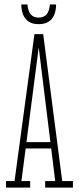

<svg xmlns="http://www.w3.org/2000/svg" viewBox="-20 -858 359 878"><path d="M7.5 0V-30H46.5L137.5 -702H177.5L264.5 -30H313.5V0H186.5V-30H232.5L157.5 -637.5H156.5L78 -30H118V0ZM86.5 -179V-208H223.5V-179ZM156.5 -747.5Q128.5 -747.5 111 -759.2Q93.5 -771 85.5 -791.5Q77.5 -812 77.5 -837.5H105.5Q107.5 -808.5 120 -793Q132.5 -777.5 156.5 -777.5Q181 -777.5 193.5 -793Q206 -808.5 208 -837.5H236.5Q236.5 -812 228.5 -791.5Q220.5 -771 202.8 -759.2Q185 -747.5 156.5 -747.5Z"/></svg>

Font: Imbue Thin
Style: Regular
Weight: 100
Designer: Tyler Finck
Foundry: Etcetera Type Company
Version: Version 1.102